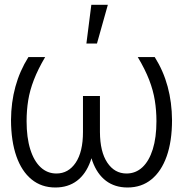

<svg xmlns="http://www.w3.org/2000/svg" viewBox="-20 -789 780 818"><path d="M101.1 -545.9H172.4Q141.6 -493.7 124.3 -448.7Q106.9 -403.8 100.1 -361.1Q93.3 -318.4 93.3 -272.9Q93.3 -203.1 108.9 -153.1Q124.5 -103 153.1 -76.4Q181.6 -49.8 220.2 -49.8Q271.5 -49.8 302.5 -95.9Q333.5 -142.1 333.5 -226.6V-379.9H385.3V-235.8Q385.3 -157.2 365.5 -102.3Q345.7 -47.4 307.9 -18.8Q270 9.8 215.8 9.8Q156.7 9.8 114.5 -24.7Q72.3 -59.1 49.8 -123.3Q27.3 -187.5 26.9 -277.3Q27.3 -353 45.7 -419.9Q64 -486.8 101.1 -545.9ZM566.9 -545.9H639.2Q676.3 -486.8 694.3 -419.9Q712.4 -353 712.9 -277.3Q712.9 -187.5 690.2 -123.3Q667.5 -59.1 625.2 -24.7Q583 9.8 523.4 9.8Q469.2 9.8 431.4 -18.8Q393.6 -47.4 373.8 -102.3Q354 -157.2 354 -235.8V-379.9H405.8V-226.6Q406.2 -142.1 437.3 -95.9Q468.3 -49.8 519 -49.8Q558.1 -49.8 586.7 -76.4Q615.2 -103 630.9 -153.1Q646.5 -203.1 646.5 -272.9Q646.5 -318.4 639.6 -361.1Q632.8 -403.8 615.5 -448.7Q598.1 -493.7 566.9 -545.9ZM348.1 -603.5 369.1 -768.6H439.5L393.1 -603.5Z"/></svg>

Font: Inter Tight Light
Style: Regular
Weight: 300
Designer: Rasmus Andersson
Foundry: rsms
Version: Version 3.004